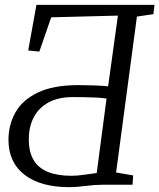

<svg xmlns="http://www.w3.org/2000/svg" viewBox="-20 -763 658 793"><path d="M266 10Q147.5 10 81.2 -41.2Q15 -92.5 15 -185.5Q15 -247 43.5 -298.2Q72 -349.5 135.8 -380.5Q199.5 -411.5 304 -411.5Q333 -411.5 368.8 -410.2Q404.5 -409 426.5 -406.5L467 -698.5L191.5 -691.5L142.5 -550L96.5 -554.5L130.5 -743H618L613.5 -704.5L545.5 -694.5L459.5 -50.5L530 -38.5L527.5 0H403Q372.5 0 333.5 5Q294.5 10 266 10ZM274.5 -37Q300 -37 329.5 -41.5Q359 -46 379.5 -48.5L420 -356Q404.5 -358.5 378.5 -360Q352.5 -361.5 325.2 -361.8Q298 -362 279.5 -362Q221.5 -362 181 -340.2Q140.5 -318.5 119.8 -279.2Q99 -240 99 -187Q99 -135.5 118.5 -102.5Q138 -69.5 177.2 -53.2Q216.5 -37 274.5 -37Z"/></svg>

Font: Merriweather 28pt Light
Style: Italic
Weight: 300
Italic angle: -7.8°
Version: Version 2.101